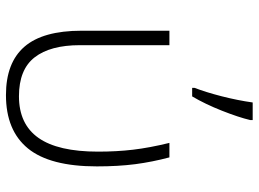

<svg xmlns="http://www.w3.org/2000/svg" viewBox="-130 -716 856 635"><g transform="rotate(90 297.5 -398.0)"><path d="M293.9 9.8Q187 9.8 134 -51.3Q81.1 -112.3 81.1 -240.2V-530.8H128.9V-234.9Q128.9 -136.7 169.2 -85Q209.5 -33.2 297.9 -33.2Q390.1 -33.2 435.5 -97.7Q481 -162.1 481 -294.9Q481 -356.9 474.6 -410.6Q468.3 -464.4 452.1 -530.8H500Q515.1 -474.1 522.5 -417.7Q529.8 -361.3 529.8 -291Q529.8 -135.7 470.5 -63Q411.1 9.8 293.9 9.8ZM270 -613.8Q284.2 -650.4 297.9 -703.6Q311.5 -756.8 318.4 -806.2H376.5V-797.9Q367.7 -760.3 345.7 -704.6Q323.7 -648.9 298.3 -606H270Z"/></g></svg>

Font: Zoram GWebM Light
Style: Regular
Weight: 300
Foundry: Ascender Corporation
Version: Version 1.000